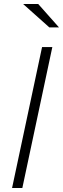

<svg xmlns="http://www.w3.org/2000/svg" viewBox="-20 -934 313 954"><path d="M40 0 189 -700H240L91 0ZM225 -798 95 -914H170L273 -798Z"/></svg>

Font: Red Hat Text
Style: Italic
Weight: 300
Italic angle: -12°
Designer: Pentagram, MCKL
Foundry: Pentagram, MCKL
Version: Version 1.023